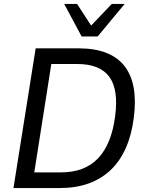

<svg xmlns="http://www.w3.org/2000/svg" viewBox="-20 -949 742 969"><path d="M48 0 160 -705H377Q538 -705 608 -616Q678 -527 655 -353Q644 -267 614.5 -201Q585 -135 538 -90.5Q491 -46 427 -23Q363 0 282 0ZM153 -79H288Q348 -79 395 -97Q442 -115 475.5 -150.5Q509 -186 530.5 -239Q552 -292 561 -362Q579 -497 531.5 -561.5Q484 -626 370 -626H239ZM392 -765 304 -929H369L440 -820L544 -929H609L473 -765Z"/></svg>

Font: Nunito Sans 10pt SemiCondensed Medium
Style: Italic
Weight: 500
Width: 4
Italic angle: -9°
Designer: Vernon Adams
Foundry: Vernon Adams
Version: Version 3.101;gftools[0.9.27]